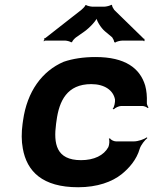

<svg xmlns="http://www.w3.org/2000/svg" viewBox="-20 -778 645 808"><path d="M216 -257 218 -271C229 -353 262 -424 364 -424C420 -424 457 -398 464 -359C465 -349 461 -326 454 -320L459 -318C464 -324 480 -332 490 -332H579C587 -332 598 -327 602 -323L605 -326C602 -330 597 -339 598 -347C599 -372 597 -396 591 -418C569 -491 507 -538 382 -538C331 -538 286 -531 248 -518C157 -479 94 -393 77 -271L75 -257C70 -220 70 -185 76 -153C93 -57 158 10 309 10C390 10 452 -13 492 -45C523 -70 555 -106 568 -152C573 -168 590 -189 600 -197L598 -200C587 -192 561 -183 544 -183H468C459 -183 445 -190 443 -196L438 -194C442 -188 440 -168 436 -159C417 -124 376 -104 321 -104C216 -104 205 -174 216 -257ZM585 -615 461 -736C458 -740 450 -753 452 -756L448 -758C445 -754 426 -750 420 -750H368C362 -750 344 -754 342 -757L339 -756C340 -753 327 -740 323 -737L171 -618C170 -617 168 -617 167 -617L165 -614C165 -613 167 -612 167 -611C167 -609 164 -607 163 -606L165 -604C166 -605 168 -607 170 -607H256C261 -607 277 -603 279 -600L284 -601C282 -604 295 -617 299 -620L336 -646C357 -661 389 -694 391 -710H385C383 -694 405 -660 422 -646L452 -621C455 -617 462 -604 460 -601L466 -599C468 -603 487 -607 493 -607H583C584 -607 585 -605 586 -604L589 -607C588 -608 587 -609 587 -610C587 -611 588 -611 589 -612L587 -615Z"/></svg>

Font: Asimov
Style: EdgeWideIt
Weight: 500
Designer: Google
Version: Version 2.000980: 2014